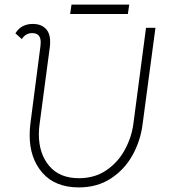

<svg xmlns="http://www.w3.org/2000/svg" viewBox="-20 -805 767 835"><path d="M109 -217Q109 -241 112 -266L156 -605Q157 -611 157 -621Q157 -661 120 -661Q91 -661 75 -635L47 -660Q72 -701 123 -701Q157 -701 177.5 -681.5Q198 -662 198 -624Q198 -610 197 -603L152 -264Q149 -242 149 -221Q149 -137 194 -83.5Q239 -30 323 -30Q392 -30 442.5 -64.5Q493 -99 522.5 -153Q552 -207 560 -266L615 -684H656L600 -264Q591 -193 556.5 -130.5Q522 -68 462.5 -29Q403 10 323 10Q220 10 164.5 -53.5Q109 -117 109 -217ZM291 -785H542L536 -744H285Z"/></svg>

Font: Bellota Light
Style: Italic
Weight: 300
Italic angle: -7.5°
Designer: Kemie Guaida
Foundry: Kemie Guaida
Version: Version 4.001